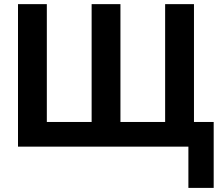

<svg xmlns="http://www.w3.org/2000/svg" viewBox="-20 -708 1059 927"><path d="M66.9 0V-688H206.1V-119.1H422.4V-688H561.5V-119.1H777.3V-688H916.5V-119.1H1011.7V199.2H889.6V0Z"/></svg>

Font: Arimo
Style: Bold
Weight: 700
Designer: Steve Matteson
Foundry: Monotype Imaging Inc.
Version: Version 1.33